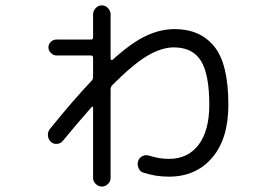

<svg xmlns="http://www.w3.org/2000/svg" viewBox="-20 -643 1040 718"><path d="M167 -161.1Q252.9 -267.6 323.2 -341.8Q328.1 -346.7 328.1 -356.4V-426.8Q328.1 -435.5 320.3 -435.5H191.4Q179.7 -435.5 170.4 -444.8Q161.1 -454.1 161.1 -465.8Q161.1 -477.5 169.9 -486.3Q178.7 -495.1 191.4 -495.1H320.3Q328.1 -495.1 328.1 -503.9V-588.9Q328.1 -602.5 337.9 -612.8Q347.7 -623 360.8 -623Q374 -623 383.8 -612.8Q393.6 -602.5 393.6 -588.9V-421.9Q393.6 -419.9 396.5 -418.9Q399.4 -418 400.4 -418.9Q471.7 -483.4 525.9 -508.8Q580.1 -534.2 632.8 -534.2Q728.5 -534.2 781.2 -469.2Q834 -404.3 834 -251Q834 -124 773.4 -53.2Q712.9 17.6 611.3 17.6Q560.5 17.6 514.6 2Q502.9 -2 497.6 -15.6Q492.2 -29.3 497.1 -42Q501 -53.7 513.7 -59.6Q526.4 -65.4 539.1 -60.5Q577.1 -48.8 611.3 -48.8Q682.6 -48.8 722.7 -101.6Q762.7 -154.3 762.7 -251Q762.7 -365.2 731.4 -415.5Q700.2 -465.8 629.9 -465.8Q585 -465.8 532.2 -435.1Q479.5 -404.3 400.4 -325.2Q394.5 -319.3 393.6 -310.5V21.5Q393.6 35.2 383.8 44.9Q374 54.7 360.8 54.7Q347.7 54.7 337.9 44.9Q328.1 35.2 328.1 21.5V-241.2Q328.1 -243.2 326.7 -244.1Q325.2 -245.1 323.2 -243.2Q269.5 -182.6 215.8 -117.2Q208 -106.4 193.8 -105Q179.7 -103.5 169.9 -112.8Q160.2 -122.1 159.2 -136.2Q158.2 -150.4 167 -161.1Z"/></svg>

Font: Rounded Mgen+ 1mn regular
Style: Regular
Weight: 400
Designer: [Source Han Sans]
Ryoko NISHIZUKA  (kana & ideographs); Paul D. Hunt (Latin, Greek & Cyrillic); Wenlong ZHANG  (bopomofo
Version: Version 1.059.20150602